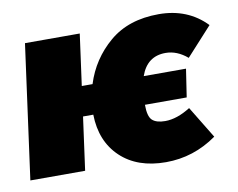

<svg xmlns="http://www.w3.org/2000/svg" viewBox="-74 -645 936 756"><g transform="rotate(-10 393.5 -267.5)"><path d="M557 -138Q604 -138 658 -172L736 -44Q643 22 532 22Q418 22 351 -41.5Q284 -105 282 -212H241L212 0H-7L66 -536H285L257 -331H300Q330 -427 406.5 -492Q483 -557 604 -557Q720 -557 794 -480L691 -367Q650 -402 604 -402Q530 -402 504 -327H673L656 -215H489Q489 -168 505.5 -153Q522 -138 557 -138Z"/></g></svg>

Font: Fira Sans Ultra
Style: Italic
Weight: 950
Italic angle: -8°
Designer: Carrois Corporate & Edenspiekermann AG
Foundry: Carrois Corporate GbR & Edenspiekermann AG
Version: Version 4.203;PS 004.203;hotconv 1.0.88;makeotf.lib2.5.64775